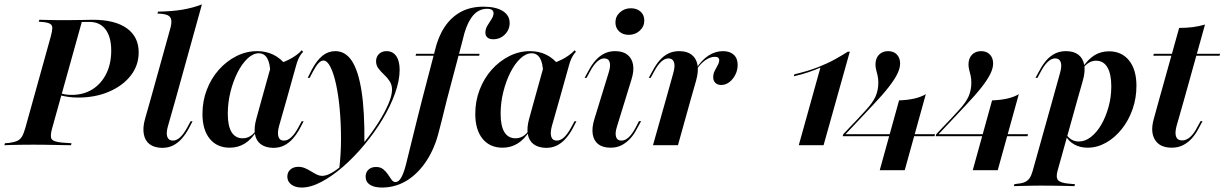

<svg xmlns="http://www.w3.org/2000/svg" viewBox="-45 -661 5574 874"><path d="M107.3 -2.4Q79.8 -2.4 54.8 -2Q29.8 -1.6 9.3 -1.2Q-11.3 -0.8 -25 0L-22.6 -8.9L-3.2 -10.5Q20.2 -13.7 33.5 -19.8Q46.8 -25.8 54.8 -39.1Q62.9 -52.4 70.2 -78.2L185.5 -492.7Q192.7 -518.5 193.1 -532.3Q193.5 -546 183.9 -552Q174.2 -558.1 152.4 -560.5L131.5 -562.1L133.9 -571Q147.6 -571 168.1 -570.2Q188.7 -569.4 214.1 -569.4Q239.5 -569.4 268.5 -569.4H272.6Q309.7 -569.4 336.7 -570.2Q363.7 -571 377.4 -571Q478.2 -571 532.3 -532.3Q586.3 -493.5 586.3 -422.6Q586.3 -363.7 550.4 -317.3Q514.5 -271 452 -244Q389.5 -216.9 310.5 -216.9Q287.9 -216.9 266.9 -219.8Q246 -222.6 225.8 -228.2L228.2 -237.1Q240.3 -233.1 253.6 -231Q266.9 -229 280.6 -229Q335.5 -229 375.8 -254.4Q416.1 -279.8 438.7 -325.4Q461.3 -371 461.3 -430.6Q461.3 -492.7 435.5 -527Q409.7 -561.3 362.1 -561.3H327.4L192.7 -78.2Q182.3 -41.9 189.5 -29Q196.8 -16.1 235.5 -12.1L280.6 -8.9L278.2 0Q264.5 0 246.4 -0.4Q228.2 -0.8 206.9 -1.2Q185.5 -1.6 160.5 -2Q135.5 -2.4 108.9 -2.4H109.7Z M640.3 -208.1 728.2 -524.2Q737.1 -553.2 734.7 -569.4Q732.3 -585.5 717.7 -591.9Q703.2 -598.4 671.8 -599.2L674.2 -608.1Q736.3 -608.9 784.7 -616.9Q833.1 -625 874.2 -641.1L754 -208.1ZM719.4 -86.3Q710.5 -55.6 716.5 -38.3Q722.6 -21 741.9 -21Q758.9 -21 775 -35.9Q791.1 -50.8 807.3 -80.6L822.6 -108.9H831.5L813.7 -75Q800 -50 782.7 -30.2Q765.3 -10.5 743.5 0.8Q721.8 12.1 692.7 12.1Q657.3 11.3 636.3 -4.4Q615.3 -20.2 609.7 -50Q604 -79.8 615.3 -120.2L640.3 -208.1H754Z M1000.8 11.3Q942.7 11.3 909.7 -29.4Q876.6 -70.2 876.6 -142.7Q876.6 -200.8 896.4 -252.4Q916.1 -304 950.8 -343.1Q985.5 -382.3 1030.6 -405.2Q1075.8 -428.2 1125.8 -428.2Q1166.1 -428.2 1199.2 -412.1Q1232.3 -396 1257.3 -363.7L1185.5 -328.2Q1184.7 -372.6 1171.4 -395.6Q1158.1 -418.5 1133.1 -418.5Q1107.3 -418.5 1081.9 -394.8Q1056.5 -371 1036.3 -331Q1016.1 -291.1 1004 -242.3Q991.9 -193.5 991.9 -143.5Q991.9 -87.1 1009.3 -59.3Q1026.6 -31.5 1059.7 -31.5Q1077.4 -31.5 1092.7 -40.3Q1108.1 -49.2 1120.2 -66.9L1122.6 -63.7Q1100 -26.6 1069.4 -7.7Q1038.7 11.3 1000.8 11.3ZM1146 -208.1 1188.7 -361.3Q1234.7 -371.8 1270.6 -389.9Q1306.5 -408.1 1329 -432.3L1334.7 -425Q1327.4 -417.7 1322.2 -409.3Q1316.9 -400.8 1312.1 -389.9Q1307.3 -379 1303.2 -363.7L1259.7 -208.1ZM1225 -86.3Q1216.9 -55.6 1222.6 -38.3Q1228.2 -21 1247.6 -21Q1264.5 -21 1280.6 -35.9Q1296.8 -50.8 1312.9 -80.6L1328.2 -108.9H1337.1L1319.4 -75Q1305.6 -50 1288.3 -30.2Q1271 -10.5 1249.2 0.8Q1227.4 12.1 1198.4 12.1Q1163.7 11.3 1142.3 -4.4Q1121 -20.2 1115.7 -50Q1110.5 -79.8 1121.8 -120.2L1146 -208.1H1259.7Z M1328.2 192.7Q1299.2 192.7 1281 179Q1262.9 165.3 1262.9 142.7Q1262.9 123.4 1276.6 110.9Q1290.3 98.4 1312.9 98.4Q1329 98.4 1343.1 104.4Q1357.3 110.5 1370.2 118.5Q1383.1 126.6 1396 133.1Q1408.9 139.5 1422.6 139.5Q1445.2 139.5 1477.4 118.1Q1509.7 96.8 1545.2 61.7Q1580.6 26.6 1615.3 -16.5Q1650 -59.7 1677.8 -103.6Q1705.6 -147.6 1722.6 -186.7Q1739.5 -225.8 1739.5 -253.2Q1739.5 -275 1728.6 -291.5Q1717.7 -308.1 1703.2 -321.4Q1688.7 -334.7 1677.8 -349.2Q1666.9 -363.7 1666.9 -382.3Q1666.9 -402.4 1680.2 -415.3Q1693.5 -428.2 1714.5 -428.2Q1742.7 -428.2 1758.5 -406Q1774.2 -383.9 1774.2 -342.7Q1774.2 -294.4 1753.2 -235.9Q1732.3 -177.4 1696 -117.3Q1659.7 -57.3 1613.3 -1.6Q1566.9 54 1516.9 97.6Q1466.9 141.1 1418.1 166.9Q1369.4 192.7 1328.2 192.7ZM1499.2 107.3Q1507.3 41.1 1507.3 -28.2Q1507.3 -97.6 1501.6 -161.3Q1496 -225 1485.1 -275.8Q1474.2 -326.6 1459.3 -356Q1444.4 -385.5 1427.4 -385.5Q1416.9 -385.5 1405.6 -374.2Q1394.4 -362.9 1379.8 -335.5L1364.5 -306.5H1355.6L1375 -345.2Q1397.6 -387.1 1423.4 -407.7Q1449.2 -428.2 1481.5 -428.2Q1527.4 -428.2 1556.9 -383.5Q1586.3 -338.7 1600.8 -246Q1615.3 -153.2 1613.7 -8.1Q1597.6 11.3 1581 30.2Q1564.5 49.2 1544.8 67.7Q1525 86.3 1499.2 107.3Z M1876.6 -208.1 1934.7 -430.6Q1949.2 -493.5 1979 -538.3Q2008.9 -583.1 2052.8 -606.9Q2096.8 -630.6 2155.6 -630.6Q2212.1 -630.6 2243.5 -610.9Q2275 -591.1 2275 -556.5Q2275 -525.8 2253.2 -504Q2231.5 -482.3 2200 -482.3Q2183.1 -482.3 2173.8 -490.3Q2164.5 -498.4 2164.5 -512.1Q2164.5 -529 2173.8 -544.4Q2183.1 -559.7 2192.3 -573.8Q2201.6 -587.9 2201.6 -600.8Q2201.6 -621 2172.6 -621Q2130.6 -621 2103.2 -583.9Q2075.8 -546.8 2059.7 -473.4L1989.5 -208.1ZM1846.8 -407.3 1849.2 -416.1H2137.9L2136.3 -407.3ZM1965.3 -110.5 1953.2 -63.7Q1934.7 12.1 1897.6 69.4Q1860.5 126.6 1810.1 158.9Q1759.7 191.1 1699.2 192.7Q1661.3 193.5 1640.7 181Q1620.2 168.5 1619.4 145.2Q1618.5 125 1631.5 112.1Q1644.4 99.2 1665.3 99.2Q1685.5 98.4 1698.8 108.9Q1712.1 119.4 1721 133.1Q1729.8 146.8 1737.9 157.7Q1746 168.5 1756.5 167.7Q1770.2 166.9 1781.5 147.2Q1792.7 127.4 1802.4 90.3L1851.6 -108.9L1876.6 -208.1H1989.5Z M2242.7 11.3Q2184.7 11.3 2151.6 -29.4Q2118.5 -70.2 2118.5 -142.7Q2118.5 -200.8 2138.3 -252.4Q2158.1 -304 2192.7 -343.1Q2227.4 -382.3 2272.6 -405.2Q2317.7 -428.2 2367.7 -428.2Q2408.1 -428.2 2441.1 -412.1Q2474.2 -396 2499.2 -363.7L2427.4 -328.2Q2426.6 -372.6 2413.3 -395.6Q2400 -418.5 2375 -418.5Q2349.2 -418.5 2323.8 -394.8Q2298.4 -371 2278.2 -331Q2258.1 -291.1 2246 -242.3Q2233.9 -193.5 2233.9 -143.5Q2233.9 -87.1 2251.2 -59.3Q2268.5 -31.5 2301.6 -31.5Q2319.4 -31.5 2334.7 -40.3Q2350 -49.2 2362.1 -66.9L2364.5 -63.7Q2341.9 -26.6 2311.3 -7.7Q2280.6 11.3 2242.7 11.3ZM2387.9 -208.1 2430.6 -361.3Q2476.6 -371.8 2512.5 -389.9Q2548.4 -408.1 2571 -432.3L2576.6 -425Q2569.4 -417.7 2564.1 -409.3Q2558.9 -400.8 2554 -389.9Q2549.2 -379 2545.2 -363.7L2501.6 -208.1ZM2466.9 -86.3Q2458.9 -55.6 2464.5 -38.3Q2470.2 -21 2489.5 -21Q2506.5 -21 2522.6 -35.9Q2538.7 -50.8 2554.8 -80.6L2570.2 -108.9H2579L2561.3 -75Q2547.6 -50 2530.2 -30.2Q2512.9 -10.5 2491.1 0.8Q2469.4 12.1 2440.3 12.1Q2405.6 11.3 2384.3 -4.4Q2362.9 -20.2 2357.7 -50Q2352.4 -79.8 2363.7 -120.2L2387.9 -208.1H2501.6Z M2763.7 -85.5Q2754 -55.6 2759.3 -38.3Q2764.5 -21 2783.9 -21Q2800.8 -21 2816.9 -35.9Q2833.1 -50.8 2849.2 -81.5L2863.7 -109.7H2873.4L2854.8 -75.8Q2841.9 -50 2824.2 -30.6Q2806.5 -11.3 2784.7 0Q2762.9 11.3 2734.7 11.3Q2699.2 11.3 2678.6 -4.4Q2658.1 -20.2 2653.2 -49.6Q2648.4 -79 2660.5 -118.5L2725.8 -330.6Q2735.5 -361.3 2730.2 -378.2Q2725 -395.2 2705.6 -395.2Q2689.5 -395.2 2673 -380.2Q2656.5 -365.3 2640.3 -334.7L2625 -306.5H2616.1L2634.7 -340.3Q2648.4 -366.1 2665.7 -385.9Q2683.1 -405.6 2705.2 -416.9Q2727.4 -428.2 2754.8 -428.2Q2790.3 -428.2 2810.9 -412.1Q2831.5 -396 2836.7 -366.9Q2841.9 -337.9 2829 -297.6ZM2816.9 -502.4Q2790.3 -502.4 2773.4 -518.1Q2756.5 -533.9 2756.5 -558.9Q2756.5 -586.3 2777 -604.8Q2797.6 -623.4 2826.6 -623.4Q2854 -623.4 2871 -608.1Q2887.9 -592.7 2887.9 -567.7Q2887.9 -540.3 2867.3 -521.4Q2846.8 -502.4 2816.9 -502.4Z M2986.3 -208.1 3020.2 -329.8Q3029 -361.3 3023 -378.2Q3016.9 -395.2 2997.6 -395.2Q2981.5 -395.2 2964.9 -380.2Q2948.4 -365.3 2932.3 -334.7L2916.9 -306.5H2908.1L2926.6 -340.3Q2940.3 -366.1 2957.3 -385.9Q2974.2 -405.6 2996.4 -416.9Q3018.5 -428.2 3046.8 -428.2Q3082.3 -428.2 3103.2 -412.1Q3124.2 -396 3129.8 -366.5Q3135.5 -337.1 3124.2 -296L3099.2 -208.1ZM2927.4 0 2986.3 -208.1H3099.2L3041.1 0ZM3237.9 -274.2Q3221 -274.2 3211.3 -283.9Q3201.6 -293.5 3201.6 -309.7Q3201.6 -325 3208.5 -338.7Q3215.3 -352.4 3222.2 -364.5Q3229 -376.6 3229 -387.1Q3229 -402.4 3208.9 -402.4Q3188.7 -402.4 3166.5 -387.5Q3144.4 -372.6 3125.8 -344.4L3124.2 -349.2Q3149.2 -387.9 3180.2 -408.1Q3211.3 -428.2 3246 -428.2Q3277.4 -428.2 3295.2 -411.7Q3312.9 -395.2 3312.9 -365.3Q3312.9 -341.9 3302.4 -321Q3291.9 -300 3275 -287.1Q3258.1 -274.2 3237.9 -274.2Z M3591.1 0 3689.5 -353.2Q3665.3 -342.7 3636.3 -332.7Q3607.3 -322.6 3568.5 -313.7L3571 -322.6Q3634.7 -337.9 3678.6 -355.2Q3722.6 -372.6 3755.2 -390.7Q3787.9 -408.9 3814.5 -425.8H3823.4L3704 0Z M3791.1 -41.1 3793.5 -50Q3808.1 -66.1 3825 -83.5Q3841.9 -100.8 3859.3 -119.4Q3876.6 -137.9 3892.7 -155.6Q3929 -194.4 3941.1 -223Q3953.2 -251.6 3953.2 -284.7Q3953.2 -302.4 3950 -316.5Q3946.8 -330.6 3943.5 -342.7Q3940.3 -354.8 3940.3 -367.7Q3940.3 -395.2 3956 -411.7Q3971.8 -428.2 3997.6 -428.2Q4023.4 -428.2 4037.9 -412.5Q4052.4 -396.8 4052.4 -371.8Q4052.4 -350.8 4039.9 -325Q4027.4 -299.2 4000.4 -264.5Q3973.4 -229.8 3929 -183.1Q3897.6 -149.2 3867.3 -117.3Q3837.1 -85.5 3802.4 -48.4L3795.2 -50H4211.3L4208.9 -41.1ZM3959.7 113.7 4047.6 -204Q4087.9 -205.6 4117.7 -212.5Q4147.6 -219.4 4169.4 -232.3L4073.4 113.7Z M4214.5 -41.1 4216.9 -50Q4231.5 -66.1 4248.4 -83.5Q4265.3 -100.8 4282.7 -119.4Q4300 -137.9 4316.1 -155.6Q4352.4 -194.4 4364.5 -223Q4376.6 -251.6 4376.6 -284.7Q4376.6 -302.4 4373.4 -316.5Q4370.2 -330.6 4366.9 -342.7Q4363.7 -354.8 4363.7 -367.7Q4363.7 -395.2 4379.4 -411.7Q4395.2 -428.2 4421 -428.2Q4446.8 -428.2 4461.3 -412.5Q4475.8 -396.8 4475.8 -371.8Q4475.8 -350.8 4463.3 -325Q4450.8 -299.2 4423.8 -264.5Q4396.8 -229.8 4352.4 -183.1Q4321 -149.2 4290.7 -117.3Q4260.5 -85.5 4225.8 -48.4L4218.5 -50H4634.7L4632.3 -41.1ZM4383.1 113.7 4471 -204Q4511.3 -205.6 4541.1 -212.5Q4571 -219.4 4592.7 -232.3L4496.8 113.7Z M5003.2 -427.4Q5061.3 -427.4 5094.8 -385.5Q5128.2 -343.5 5128.2 -270.2Q5128.2 -214.5 5110.5 -163.7Q5092.7 -112.9 5061.3 -73.4Q5029.8 -33.9 4989.5 -11.3Q4949.2 11.3 4905.6 11.3Q4872.6 11.3 4846.4 -2.8Q4820.2 -16.9 4807.3 -41.1L4809.7 -48.4Q4818.5 -33.9 4833.1 -25.4Q4847.6 -16.9 4866.1 -16.9Q4894.4 -16.9 4921 -37.5Q4947.6 -58.1 4968.1 -93.5Q4988.7 -129 5001.2 -174.2Q5013.7 -219.4 5013.7 -267.7Q5013.7 -324.2 4996 -354.4Q4978.2 -384.7 4944.4 -384.7Q4927.4 -384.7 4912.1 -375.8Q4896.8 -366.9 4884.7 -349.2L4882.3 -352.4Q4906.5 -390.3 4936.3 -408.9Q4966.1 -427.4 5003.2 -427.4ZM4746.8 -208.1 4780.6 -329.8Q4789.5 -361.3 4783.5 -378.2Q4777.4 -395.2 4758.1 -395.2Q4741.9 -395.2 4725.4 -380.2Q4708.9 -365.3 4692.7 -334.7L4677.4 -306.5H4668.5L4687.1 -340.3Q4700.8 -366.1 4717.7 -385.9Q4734.7 -405.6 4756.9 -416.9Q4779 -428.2 4807.3 -428.2Q4842.7 -428.2 4863.7 -412.1Q4884.7 -396 4890.3 -366.5Q4896 -337.1 4884.7 -296L4859.7 -208.1ZM4693.5 183.9Q4674.2 183.9 4656 184.3Q4637.9 184.7 4617.3 185.1Q4596.8 185.5 4570.2 186.3L4572.6 177.4L4588.7 175Q4608.9 173.4 4621.4 167.3Q4633.9 161.3 4641.9 149.6Q4650 137.9 4655.6 117.7L4746.8 -208.1H4859.7L4769.4 115.3Q4760.5 146 4771.4 158.9Q4782.3 171.8 4820.2 175L4848.4 177.4L4846 186.3Q4824.2 185.5 4798.8 185.1Q4773.4 184.7 4746.8 184.3Q4720.2 183.9 4691.1 183.9H4693.5Z M5231.5 -208.1 5322.6 -533.9Q5355.6 -533.9 5384.3 -537.5Q5412.9 -541.1 5440.3 -549.2L5345.2 -208.1ZM5204.8 -407.3 5207.3 -416.1H5508.9L5506.5 -407.3ZM5288.7 11.3Q5234.7 11.3 5212.5 -24.6Q5190.3 -60.5 5207.3 -120.2L5231.5 -208.1H5345.2L5310.5 -86.3Q5302.4 -54.8 5308.9 -38.3Q5315.3 -21.8 5336.3 -21.8Q5354.8 -21.8 5372.2 -36.7Q5389.5 -51.6 5405.6 -83.1L5420.2 -109.7H5429L5409.7 -73.4Q5396.8 -49.2 5379.4 -30.2Q5362.1 -11.3 5339.9 0Q5317.7 11.3 5288.7 11.3Z"/></svg>

Font: Playfair 144pt
Style: Bold Italic
Weight: 700
Italic angle: -15.6°
Designer: Claus Eggers Sørensen
Foundry: Claus Eggers Sørensen
Version: Version 2.203